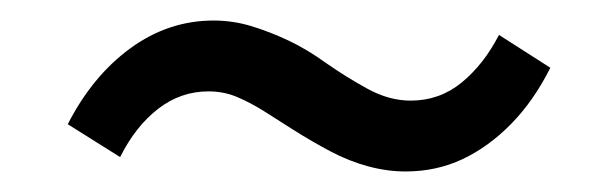

<svg xmlns="http://www.w3.org/2000/svg" viewBox="-20 -380 589 187"><path d="M375 -213Q357 -213 338.5 -218Q320 -223 302 -232.5Q284 -242 265 -254Q251 -263 237.5 -271.5Q224 -280 211 -285.5Q198 -291 183 -291Q156 -291 134 -274Q112 -257 97 -227L46 -259Q70 -306 107 -333Q144 -360 188 -360Q207 -360 225 -354.5Q243 -349 261 -340.5Q279 -332 297 -319Q317 -305 338 -293.5Q359 -282 380 -282Q408 -282 429.5 -299.5Q451 -317 466 -346L516 -314Q500 -282 478 -259.5Q456 -237 430.5 -225Q405 -213 375 -213Z"/></svg>

Font: Nunito Sans 10pt SemiCondensed SemiBold
Style: Italic
Weight: 600
Width: 4
Italic angle: -9°
Designer: Vernon Adams
Foundry: Vernon Adams
Version: Version 3.101;gftools[0.9.27]